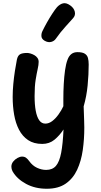

<svg xmlns="http://www.w3.org/2000/svg" viewBox="-20 -872 620 1182"><path d="M84 -505Q89 -529 103 -537.5Q117 -546 147 -546Q156 -546 168 -542.5Q180 -539 191.5 -532.5Q203 -526 210.5 -515.5Q218 -505 218 -491Q218 -473 212 -447Q206 -421 199.5 -381Q193 -341 193 -280Q193 -228 200 -190Q207 -152 221.5 -131.5Q236 -111 259 -111Q281 -111 301.5 -126.5Q322 -142 340 -167Q358 -192 370 -218V-263Q370 -310 372.5 -355.5Q375 -401 380.5 -440Q386 -479 396 -505Q404 -527 419 -539Q434 -551 457 -551Q487 -551 502 -541.5Q517 -532 521.5 -515Q526 -498 526 -475Q526 -414 519.5 -346.5Q513 -279 495 -217Q496 -196 496.5 -174Q497 -152 498 -130Q499 -108 499 -86Q499 -15 489.5 52Q480 119 455 173Q430 227 384.5 258.5Q339 290 268 290Q196 290 140.5 260Q85 230 58 184Q53 174 51.5 166.5Q50 159 50 154Q50 137 61 123Q72 109 87.5 100.5Q103 92 116 92Q130 92 140 99Q150 106 160 120Q180 148 208 161Q236 174 264 174Q303 174 324.5 149Q346 124 356.5 69Q367 14 371 -75Q347 -38 315.5 -12Q284 14 240 14Q188 14 153 -9.5Q118 -33 97 -73.5Q76 -114 67 -166Q58 -218 58 -275Q58 -314 62 -356Q66 -398 72 -436.5Q78 -475 84 -505ZM324 -634Q314 -619 295 -614Q276 -609 255 -621Q236 -632 235 -649Q234 -666 241 -680Q253 -705 269 -733.5Q285 -762 302 -788Q319 -814 331 -828Q349 -847 368.5 -851.5Q388 -856 412 -839Q435 -823 440.5 -800Q446 -777 429 -759Q415 -743 383.5 -708.5Q352 -674 324 -634Z"/></svg>

Font: Playpen Sans SemiBold
Style: Regular
Weight: 600
Designer: Laura Meseguer, Veronika Burian, José Scaglione
Foundry: TypeTogether
Version: Version 1.001